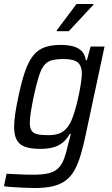

<svg xmlns="http://www.w3.org/2000/svg" viewBox="-36 -744 563 966"><path d="M139 202Q113 202 84 200.5Q55 199 29 197.5Q3 196 -16 193L-3 130Q20 131 44 132.5Q68 134 91 134.5Q114 135 133 135Q181 135 211 127Q241 119 258.5 101Q276 83 287 53Q298 23 308 -23Q311 -33 314.5 -46.5Q318 -60 320 -70H315Q299 -42 278 -25.5Q257 -9 229.5 -2Q202 5 167 5Q120 5 91 -5Q62 -15 48.5 -39.5Q35 -64 35 -106Q35 -134 40.5 -171Q46 -208 56 -255Q72 -333 90 -384.5Q108 -436 131.5 -465Q155 -494 188.5 -506Q222 -518 269 -518Q301 -518 327.5 -512Q354 -506 372.5 -489.5Q391 -473 396 -441H401L420 -510H490L396 -70Q384 -11 370.5 34Q357 79 339.5 111Q322 143 296 163Q270 183 232 192.5Q194 202 139 202ZM206 -64Q235 -64 255 -70Q275 -76 290 -89.5Q305 -103 316 -123Q324 -137 332.5 -161.5Q341 -186 348.5 -215Q356 -244 362 -273.5Q368 -303 371.5 -328Q375 -353 376 -370Q376 -413 355 -430Q334 -447 286 -447Q249 -447 225.5 -441Q202 -435 186.5 -416Q171 -397 159 -358.5Q147 -320 133 -256Q124 -211 119 -179.5Q114 -148 114 -127Q114 -100 123 -86.5Q132 -73 152.5 -68.5Q173 -64 206 -64ZM249 -587 250 -592 349 -724H434L433 -719L310 -587Z"/></svg>

Font: Saira SemiCondensed
Style: Italic
Weight: 400
Width: 4
Italic angle: -12°
Designer: Hector Gatti with collaboration of the Omnibus-Type team
Foundry: Omnibus-Type
Version: Version 1.101